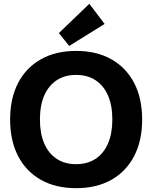

<svg xmlns="http://www.w3.org/2000/svg" viewBox="-20 -986 808 1019"><path d="M383.8 12.7Q275.9 12.7 197.3 -31.5Q118.7 -75.7 76.2 -157.5Q33.7 -239.3 33.7 -351.6Q33.7 -464.4 76.2 -545.9Q118.7 -627.4 197.3 -671.6Q275.9 -715.8 384.3 -715.8Q492.2 -715.8 570.8 -671.6Q649.4 -627.4 691.9 -545.9Q734.4 -464.4 734.4 -351.6Q734.4 -239.3 691.9 -157.5Q649.4 -75.7 570.8 -31.5Q492.2 12.7 383.8 12.7ZM383.8 -114.7Q444.3 -114.7 487.3 -143.1Q530.3 -171.4 553.2 -224.4Q576.2 -277.3 576.2 -351.6Q576.2 -426.3 553.2 -479Q530.3 -531.7 487.3 -560.1Q444.3 -588.4 383.8 -588.4Q323.7 -588.4 280.8 -560.1Q237.8 -531.7 214.8 -479Q191.9 -426.3 191.9 -351.6Q191.9 -277.3 214.8 -224.4Q237.8 -171.4 280.8 -143.1Q323.7 -114.7 383.8 -114.7ZM347.2 -742.2 292.5 -810.5 454.1 -965.8 535.2 -858.9Z"/></svg>

Font: Schibsted Grotesk
Style: Bold
Weight: 700
Designer: Bakken & Baeck AS, Henrik Kongsvoll
Foundry: Schibsted ASA
Version: Version 1.100;gftools[0.9.25]